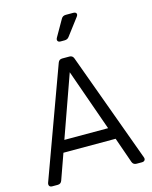

<svg xmlns="http://www.w3.org/2000/svg" viewBox="-143 -1091 937 1183"><g transform="rotate(-15 326.0 -499.5)"><path d="M40 0Q27 0 22 -8Q17 -16 21 -28L276 -726Q283 -745 303 -745H349Q369 -745 376 -726L631 -28Q636 -16 630.5 -8Q625 0 612 0H578Q557 0 550 -19L493 -182H160L102 -19Q95 0 75 0ZM186 -257H465L326 -651ZM321 -849Q307 -849 302.5 -857.5Q298 -866 305 -878L365 -983Q374 -999 394 -999H441Q456 -999 460.5 -990.5Q465 -982 456 -970L375 -863Q365 -849 346 -849Z"/></g></svg>

Font: Pitagon Sans Text
Style: Regular
Weight: 400
Designer: Travis Tran
Foundry: Pitagon
Version: Version 1.001; ttfautohint (v1.8.4.7-5d5b);gftools[0.9.26]